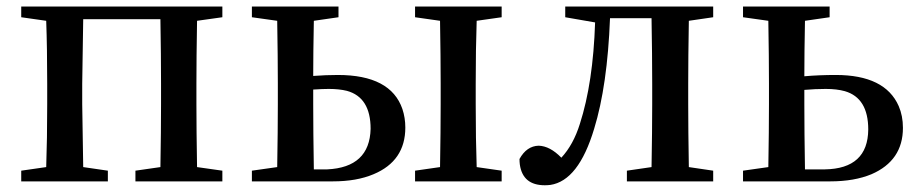

<svg xmlns="http://www.w3.org/2000/svg" viewBox="-20 -546 2769 578"><path d="M649.4 -494.1 573.2 -483.4Q571.3 -372.1 571.3 -293.9V-232.4Q571.3 -154.3 573.2 -43L649.4 -32.2V0H387.7V-32.2L462.9 -43Q464.8 -154.3 464.8 -232.4V-293.9Q464.8 -377 462.9 -488.3H230.5Q227.5 -321.3 227.5 -293.9V-232.4Q227.5 -208 230.5 -43L304.7 -32.2V0H43.9V-32.2L119.1 -43Q122.1 -127 122.1 -232.4V-293.9Q122.1 -400.4 119.1 -483.4L43.9 -494.1V-526.4H649.4Z M924.8 -36.1H964.8Q1092.8 -42 1095.7 -158.2Q1095.7 -252.9 1024.4 -272.5Q1001 -278.3 969.7 -278.3Q951.2 -278.3 922.9 -276.4V-232.4Q922.9 -149.4 924.8 -36.1ZM999 -494.1 924.8 -483.4Q922.9 -385.7 922.9 -317.4Q961.9 -320.3 997.1 -320.3Q1156.2 -320.3 1191.4 -217.8Q1200.2 -191.4 1200.2 -162.1Q1200.2 -61.5 1104.5 -21.5Q1053.7 0 982.4 0H738.3V-32.2L814.5 -43Q816.4 -154.3 816.4 -232.4V-293.9Q816.4 -372.1 814.5 -483.4L738.3 -494.1V-526.4H999ZM1490.2 -494.1 1415 -483.4Q1412.1 -399.4 1412.1 -293.9V-232.4Q1412.1 -126 1415 -43L1490.2 -32.2V0H1229.5V-32.2L1304.7 -43Q1306.6 -154.3 1306.6 -232.4V-293.9Q1306.6 -372.1 1304.7 -483.4L1229.5 -494.1V-526.4H1490.2Z M2127 -494.1 2053.7 -483.4Q2051.8 -372.1 2051.8 -293.9V-232.4Q2051.8 -154.3 2053.7 -43L2127 -32.2V0H1867.2V-32.2L1941.4 -43Q1943.4 -154.3 1943.4 -232.4V-293.9Q1943.4 -379.9 1941.4 -491.2H1816.4Q1808.6 -288.1 1768.6 -158.2Q1721.7 -2 1636.7 10.7Q1627.9 11.7 1620.1 11.7Q1553.7 11.7 1544.9 -50.8Q1543.9 -58.6 1543.9 -67.4Q1565.4 -106.4 1601.6 -107.4Q1635.7 -106.4 1669.9 -71.3Q1706.1 -110.4 1725.6 -172.9Q1765.6 -296.9 1771.5 -478.5L1681.6 -494.1V-526.4H2127Z M2403.3 -36.1H2462.9Q2592.8 -38.1 2593.8 -156.2Q2593.8 -251 2523.4 -271.5Q2499 -278.3 2465.8 -278.3Q2434.6 -278.3 2401.4 -275.4V-232.4Q2401.4 -149.4 2403.3 -36.1ZM2477.5 -494.1 2403.3 -483.4Q2401.4 -385.7 2401.4 -316.4Q2446.3 -320.3 2496.1 -320.3Q2644.5 -320.3 2685.5 -226.6Q2698.2 -197.3 2698.2 -161.1Q2698.2 -62.5 2603.5 -21.5Q2551.8 0 2479.5 0H2216.8V-32.2L2293 -43Q2294.9 -154.3 2294.9 -232.4V-293.9Q2294.9 -372.1 2293 -483.4L2216.8 -494.1V-526.4H2477.5Z"/></svg>

Font: GenYoMin JP SemiBold
Style: Regular
Weight: 600
Version: Version 1.001;PS 1;hotconv 16.6.51;makeotf.lib2.5.65220 DEVE